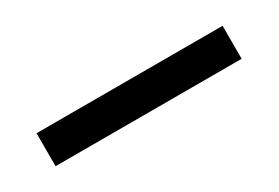

<svg xmlns="http://www.w3.org/2000/svg" viewBox="-5 -155 695 479"><g transform="rotate(-30 342.0 84.5)"><path d="M74 132V37H610V132Z"/></g></svg>

Font: DMSans_18ptMedium
Style: Regular
Weight: 500
Designer: Colophon Foundry, Jonny Pinhorn
Foundry: Colophon Foundry
Version: Version 4.004;gftools[0.9.30]